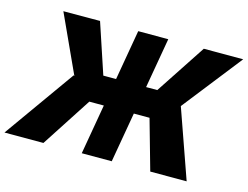

<svg xmlns="http://www.w3.org/2000/svg" viewBox="-147 -870 1329 1030"><g transform="rotate(15 517.5 -355.5)"><path d="M284.7 -277.8 86.4 -710.4 290 -710.9 382.8 -432.1H502.9L456.1 -277.8ZM362.3 -302.2 166 0H-50.3L229 -392.6ZM668.9 -710.9 545.4 0H378.9L502 -710.9ZM1085 -710.9 745.1 -277.8H564.9L571.3 -432.1H682.6L866.2 -710.9ZM759.3 0 670.9 -313 821.8 -396 961.4 0Z"/></g></svg>

Font: Roboto Black
Style: Italic
Weight: 900
Italic angle: -12°
Designer: Christian Robertson
Foundry: Google
Version: Version 3.0; 2020